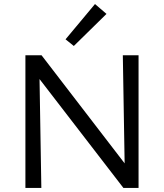

<svg xmlns="http://www.w3.org/2000/svg" viewBox="-20 -932 814 952"><path d="M508 -863 346 -704 305 -737 451 -912ZM589 -658H667V0H592L176 -540L185 0H106V-658H186L598 -122Z"/></svg>

Font: EauTestInfant Medium
Style: Regular
Weight: 500
Designer: Christian Thalmann (Catharsis Fonts)
Version: Version 0.001;PS 000.001;hotconv 1.0.88;makeotf.lib2.5.64775